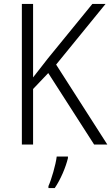

<svg xmlns="http://www.w3.org/2000/svg" viewBox="-20 -734 565 975"><path d="M525 0 265 -406 516 -714H449L223 -437C194 -399 168 -367 148 -341V-714H91V0H148V-282L225 -363L458 0ZM325 69V61H268C263 103 241 178 226 211V221H258C288 177 314 115 325 69Z"/></svg>

Font: Noto Sans Khmer SemiCondensed Light
Style: Regular
Weight: 300
Width: 4
Designer: Danh Hong and the Monotype Design Team
Foundry: Monotype Imaging Inc.
Version: Version 2.004